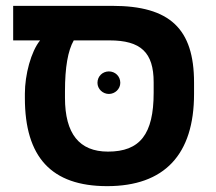

<svg xmlns="http://www.w3.org/2000/svg" viewBox="-20 -626 738 656"><path d="M65 -306V-291C65 -90 155 10 346 10C542 10 643 -98 643 -305V-344C643 -528 560 -606 364 -606H25V-488H117C86 -450 65 -371 65 -306ZM232 -488H354C461 -488 505 -447 505 -345V-309C505 -167 458 -108 349 -108C251 -108 202 -169 202 -292V-314C202 -396 212 -453 232 -488ZM313 -343C313 -322 331 -305 352 -305C373 -305 391 -322 391 -343C391 -366 373 -382 352 -382C331 -382 313 -366 313 -343Z"/></svg>

Font: Noto Sans Hebrew Droid
Style: Bold
Weight: 700
Designer: Monotype Design Team
Foundry: Monotype Imaging Inc.
Version: Version 1.100